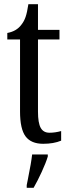

<svg xmlns="http://www.w3.org/2000/svg" viewBox="-20 -679 331 920"><path d="M76 -145V-490H15V-521Q59 -529 82 -560Q95 -576 102.5 -597.5Q110 -619 116 -659H162V-536H265V-490H162V-144Q162 -90 175 -66.5Q188 -43 217 -43Q244 -43 273 -51V-5Q237 10 187 10Q129 10 102.5 -25.5Q76 -61 76 -145ZM108 208 113 183Q130 99 134 61H209V71Q200 101 180 144.5Q160 188 141 221H108Z"/></svg>

Font: Noto Serif Cond
Style: Regular
Weight: 400
Width: 3
Designer: Monotype Design Team
Foundry: Monotype Imaging Inc.
Version: Version 1.001